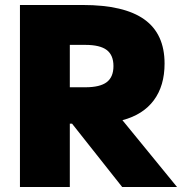

<svg xmlns="http://www.w3.org/2000/svg" viewBox="-20 -750 754 770"><path d="M60 -730H312Q478 -730 559 -672Q640 -614 640 -495Q640 -406 597 -348Q554 -290 471 -268L690 0H470L269 -254H260V0H60ZM322 -400Q381 -400 408 -420.5Q435 -441 435 -485Q435 -529 408 -549.5Q381 -570 322 -570H260V-400Z"/></svg>

Font: Enso Black
Style: Regular
Weight: 900
Designer: Coji Morishita
Foundry: UNDERFOREST DESIGN
Version: Version 1.000